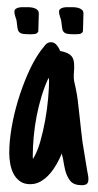

<svg xmlns="http://www.w3.org/2000/svg" viewBox="-20 -516 279 546"><path d="M231.4 -6.3Q231.4 3.4 226.6 7.1Q221.7 10.7 212.9 10.7Q189.9 10.7 179.9 -1.5Q169.9 -13.7 165 -33.7Q163.6 -40.5 162.1 -47.6Q160.6 -54.7 159.7 -61.5Q158.7 -67.9 157.7 -70.3Q156.7 -72.8 155.8 -79.6Q149.9 -65.4 141.4 -50Q132.8 -34.7 121.6 -21.7Q110.4 -8.8 96.4 -0.5Q82.5 7.8 65.9 7.8Q48.3 7.8 36.6 -0.7Q24.9 -9.3 18.3 -22.2Q11.7 -35.2 9 -50.8Q6.3 -66.4 6.3 -80.6Q6.3 -113.8 12.9 -152.6Q19.5 -191.4 31.2 -230.2Q43 -269 58.6 -304.9Q74.2 -340.8 92.8 -367.7V-367.2L95.7 -371.6Q101.1 -378.9 108.2 -387.5Q115.2 -396 125 -396Q134.3 -396 141.1 -387.9Q147.9 -379.9 150.9 -371.1Q163.6 -368.7 171.4 -365Q179.2 -361.3 183.6 -356Q188 -350.6 189.5 -343.5Q190.9 -336.4 190.9 -328.1Q190.9 -324.7 190.9 -320.8Q190.9 -316.9 190.4 -313Q189.9 -309.1 189.9 -303.7Q189.9 -298.3 189.9 -293.9Q189.9 -289.1 191.7 -281.2Q193.4 -273.4 195.3 -265.1L198.7 -247.1Q201.2 -232.9 202.9 -214.8Q204.6 -196.8 207 -178.7Q209 -160.2 210.9 -142.8Q212.9 -125.5 214.8 -110.8L226.6 -38.6L228 -30.3Q229 -23.9 230.2 -18.6Q231.4 -13.2 231.4 -6.3ZM119.6 -287.1Q119.6 -288.1 119.1 -290.3Q118.7 -292.5 118.2 -294.9Q106.9 -271 98.4 -242.9Q89.8 -214.8 84.2 -185.8Q78.6 -156.7 75.9 -127.7Q73.2 -98.6 73.2 -72.8Q73.2 -70.3 73.2 -68.4Q73.2 -66.4 73.7 -64.5V-64Q85.4 -82 94 -111.6Q102.5 -141.1 108.4 -173.6Q114.3 -206.1 116.9 -236.6Q119.6 -267.1 119.6 -287.1ZM21 -482.9Q21 -487.8 24.4 -490.5Q27.8 -493.2 33 -494.4Q38.1 -495.6 43.2 -495.6Q48.3 -495.6 52.2 -495.6Q57.1 -495.6 63.7 -495.4Q70.3 -495.1 76.2 -493.4Q82 -491.7 86.2 -488Q90.3 -484.4 90.3 -478Q90.3 -475.6 90.1 -467.5Q89.8 -459.5 89.6 -450.2Q89.4 -440.9 89.1 -433.3Q88.9 -425.8 88.4 -425.3Q84.5 -419.9 78.4 -419.2Q72.3 -418.5 66.9 -418.5Q51.8 -418.5 44.4 -419.9Q37.1 -421.4 33.7 -425.8Q30.3 -430.2 29.5 -438Q28.8 -445.8 26.9 -458.5Q25.4 -464.4 23.2 -470.2Q21 -476.1 21 -482.9ZM147.9 -482.9Q147.9 -487.8 151.4 -490.5Q154.8 -493.2 159.9 -494.4Q165 -495.6 170.2 -495.6Q175.3 -495.6 179.2 -495.6Q184.1 -495.6 190.7 -495.4Q197.3 -495.1 203.1 -493.4Q209 -491.7 213.1 -488Q217.3 -484.4 217.3 -478Q217.3 -475.6 217 -467.5Q216.8 -459.5 216.6 -450.2Q216.3 -440.9 216.1 -433.3Q215.8 -425.8 215.3 -425.3Q211.4 -419.9 205.3 -419.2Q199.2 -418.5 193.8 -418.5Q178.7 -418.5 171.4 -419.9Q164.1 -421.4 160.6 -425.8Q157.2 -430.2 156.5 -438Q155.8 -445.8 153.8 -458.5Q152.3 -464.4 150.1 -470.2Q147.9 -476.1 147.9 -482.9Z"/></svg>

Font: Just Another Hand
Style: Regular
Weight: 400
Designer: Astigmatic (AOETI)
Foundry: Astigmatic (AOETI)
Version: Version 1.000